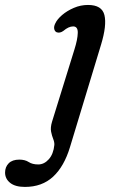

<svg xmlns="http://www.w3.org/2000/svg" viewBox="-146 -488 474 756"><path d="M252 -312.5 129.5 91.5Q106.5 167.5 63 207.8Q19.5 248 -48 248Q-86 248 -106 232Q-126 216 -126 191.5Q-126 169.5 -111.8 155Q-97.5 140.5 -70 140.5Q-47.5 140.5 -33 150Q-18.5 159.5 4.5 159.5Q28 159.5 46.2 139Q64.5 118.5 68 82.5Q68.5 71.5 63.5 59.2Q58.5 47 55.2 30.5Q52 14 59 -9L147 -293Q159.5 -332.5 160.2 -358.2Q161 -384 142 -384Q124 -384 103 -366Q89.5 -356.5 77 -361Q69.5 -364.5 67.5 -374Q65.5 -383.5 71.5 -395.5Q79 -412 98.5 -428.8Q118 -445.5 144.8 -457Q171.5 -468.5 200.5 -468.5Q255.5 -468.5 265.2 -428.5Q275 -388.5 252 -312.5Z"/></svg>

Font: Fraunces 9pt S100
Style: Italic
Weight: 400
Italic angle: -16°
Version: Version 1.000; ttfautohint (v1.8.3)